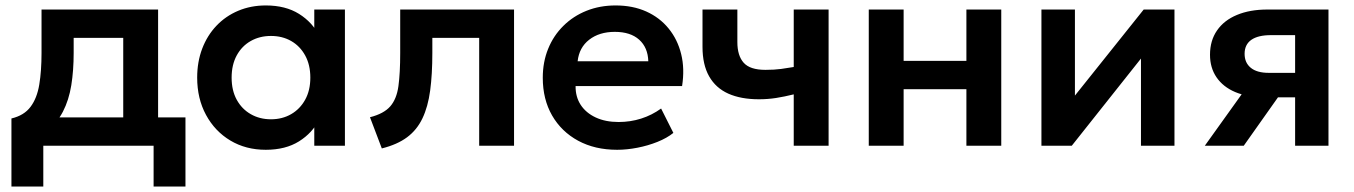

<svg xmlns="http://www.w3.org/2000/svg" viewBox="-20 -535 4972 705"><path d="M432.5 0V-396H250.5V-340.5Q250.5 -276.5 241.8 -222Q233 -167.5 211 -125Q189 -82.5 150 -53.8Q111 -25 50.5 -12.5L22 -100Q68.5 -111 92.2 -142.8Q116 -174.5 124.2 -224.5Q132.5 -274.5 132.5 -340.5V-500H560.5V0ZM22 150V-100L96 -93.5L116 -104H661V150H544V0H139V150Z M956 15Q882.5 15 825.8 -19Q769 -53 736.5 -113Q704 -173 704 -250Q704 -308 722.5 -356.5Q741 -405 774.8 -440.5Q808.5 -476 854.8 -495.5Q901 -515 956 -515Q1028.5 -515 1078 -484Q1127.5 -453 1152 -403.5L1134 -376V-500H1246.5V0H1134V-124L1152 -96.5Q1127.5 -47 1078 -16Q1028.5 15 956 15ZM975 -97Q1016.5 -97 1049 -115.8Q1081.5 -134.5 1100.5 -168.8Q1119.5 -203 1119.5 -250Q1119.5 -297 1100.5 -331.5Q1081.5 -366 1049 -384.5Q1016.5 -403 975 -403Q933.5 -403 900.8 -384.5Q868 -366 849.2 -331.5Q830.5 -297 830.5 -250Q830.5 -203 849.2 -168.8Q868 -134.5 900.8 -115.8Q933.5 -97 975 -97Z M1382 10 1338.5 -104.5Q1389.5 -117.5 1413 -144.5Q1436.5 -171.5 1443 -219Q1449.5 -266.5 1449.5 -340.5V-500H1867.5V0H1739.5V-396H1567.5V-340.5Q1567.5 -262 1559.5 -202.5Q1551.5 -143 1531.2 -100.5Q1511 -58 1474.8 -31Q1438.5 -4 1382 10Z M2246 15Q2164.5 15 2103 -18.2Q2041.5 -51.5 2007.2 -111Q1973 -170.5 1973 -249.5Q1973 -307.5 1992.8 -356Q2012.5 -404.5 2048.8 -440.2Q2085 -476 2133.8 -495.5Q2182.5 -515 2240.5 -515Q2303.5 -515 2353 -492.8Q2402.5 -470.5 2435.2 -430.2Q2468 -390 2481.2 -336.2Q2494.5 -282.5 2484.5 -219H2093.5Q2093 -179.5 2112.2 -150Q2131.5 -120.5 2167.2 -103.8Q2203 -87 2251.5 -87Q2294.5 -87 2334 -99.5Q2373.5 -112 2407.5 -136.5L2452.5 -47Q2429 -28 2394 -14Q2359 0 2320.2 7.5Q2281.5 15 2246 15ZM2101 -310H2360.5Q2359 -360.5 2327 -389.2Q2295 -418 2237.5 -418Q2180.5 -418 2143.5 -389.2Q2106.5 -360.5 2101 -310Z M2894.5 0V-188.5Q2860 -180 2829.5 -175.2Q2799 -170.5 2766.5 -170.5Q2700.5 -170.5 2654.2 -191.2Q2608 -212 2583.8 -254.8Q2559.5 -297.5 2559.5 -363V-500H2687.5V-380.5Q2687.5 -330.5 2710.8 -304.5Q2734 -278.5 2790.5 -278.5Q2823.5 -278.5 2847.8 -281.8Q2872 -285 2894.5 -289V-500H3022.5V0Z M3170 0V-500H3298V-311.5H3528.5V-500H3656.5V0H3528.5V-207.5H3298V0Z M3804 0V-500H3927V-184L4179.5 -500H4292.5V0H4169.5V-320L3915.5 0Z M4404 0 4589.5 -259 4620 -178.5Q4559 -178.5 4515 -197.2Q4471 -216 4447 -251Q4423 -286 4423 -334Q4423 -386 4448.8 -423.2Q4474.5 -460.5 4522 -480.2Q4569.5 -500 4633.5 -500H4858V0H4735.5V-406H4647Q4599.5 -406 4574.8 -388.8Q4550 -371.5 4550 -337.5Q4550 -304.5 4572.8 -286Q4595.5 -267.5 4638.5 -267.5H4750V-177.5H4672.5L4547 0Z"/></svg>

Font: Geologica Medium
Style: Regular
Weight: 500
Designer: Sindre Bremnes, Frode Helland
Foundry: Monokrom Skriftforlag AS
Version: Version 1.010;gftools[0.9.28]